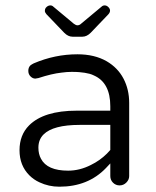

<svg xmlns="http://www.w3.org/2000/svg" viewBox="-20 -704 589 725"><path d="M253.9 -565.4H291Q307.6 -565.4 322.3 -580.1L389.6 -650.4Q395.5 -657.2 395.5 -664.1Q395.5 -670.9 389.2 -677.2Q382.8 -683.6 375.5 -683.6Q368.2 -683.6 363.3 -678.7L287.1 -615.2Q280.3 -608.4 272.5 -608.4Q266.6 -608.4 258.8 -614.3L181.6 -678.7Q176.8 -683.6 169.9 -683.6Q160.2 -683.6 152.3 -673.8Q149.4 -668.9 149.4 -663.1Q149.4 -657.2 155.3 -650.4L222.7 -580.1Q237.3 -565.4 253.9 -565.4ZM396.5 -86.9V-39.1Q396.5 -24.4 406.7 -14.2Q417 -3.9 431.6 -3.9Q446.3 -3.9 457 -14.6Q467.8 -25.4 467.8 -39.1V-315.4Q467.8 -366.2 446.3 -407.2Q424.8 -448.2 382.8 -472.7Q336.9 -499 272.5 -499Q187.5 -499 107.4 -464.8Q99.6 -460.9 94.7 -457Q86.9 -449.2 86.9 -436.5Q86.9 -423.8 95.2 -415.5Q103.5 -407.2 113.3 -407.2L125 -409.2Q175.8 -425.8 211.9 -429.7Q232.4 -432.6 250.5 -432.6Q268.6 -432.6 279.3 -431.6Q290 -430.7 299.8 -429.2Q309.6 -427.7 318.4 -425.3Q327.1 -422.9 335 -418.9Q396.5 -391.6 396.5 -302.7V-286.1H269.5Q145.5 -286.1 89.8 -230.5Q53.7 -194.3 53.7 -136.7Q53.7 -79.1 90.8 -42Q107.4 -25.4 128.9 -15.6Q164.1 1 204.1 1Q312.5 1 379.9 -69.3ZM237.3 -59.6Q158.2 -59.6 134.8 -104.5Q125 -122.1 125 -146.5Q125 -176.8 144.5 -196.3Q180.7 -232.4 281.2 -232.4H396.5V-137.7Q388.7 -129.9 383.8 -124Q357.4 -97.7 323.2 -81.1Q281.2 -59.6 237.3 -59.6Z"/></svg>

Font: FakePearl
Style: ExtraLight
Weight: 300
Version: Version 1.2